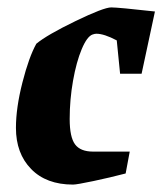

<svg xmlns="http://www.w3.org/2000/svg" viewBox="-20 -489 438 518"><path d="M168 -168Q168 -119 182.5 -99.5Q197 -80 231 -80H330L319 -21Q277 -10 232 -0.5Q187 9 177 9Q105 9 64 -33Q23 -75 23 -144Q23 -198 40.5 -266.5Q58 -335 78 -371Q107 -395 183.5 -432Q260 -469 280 -469Q299 -469 398 -458L362 -290H304L295 -380Q261 -398 240 -398Q236 -398 230 -396Q215 -391 200.5 -356.5Q186 -322 177 -271Q168 -220 168 -168Z"/></svg>

Font: Grenze
Style: Bold Italic
Weight: 700
Italic angle: -10°
Designer: Renata Polastri
Foundry: Omnibus-Type
Version: Version 1.002; ttfautohint (v1.8)